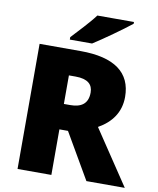

<svg xmlns="http://www.w3.org/2000/svg" viewBox="-98 -1003 886 1079"><g transform="rotate(10 344.5 -463.5)"><path d="M578 -917V-927H369C336 -882 274 -818 240 -781V-767H367C421 -801 531 -879 578 -917ZM311 -714H77V0H270V-260H319L470 0H689L481 -311C556 -353 602 -416 602 -503C602 -642 505 -714 311 -714ZM308 -568C378 -568 407 -540 407 -494C407 -427 365 -405 306 -405H270V-568Z"/></g></svg>

Font: Noto Sans Thai Looped Black
Style: Regular
Weight: 900
Designer: Sasikarn Vongin, Ben Mitchell
Foundry: The Fontpad Ltd
Version: Version 1.001